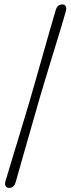

<svg xmlns="http://www.w3.org/2000/svg" viewBox="-20 -748 327 888"><path d="M120.5 -292.5Q130.5 -327 145.8 -380.5Q161 -434 178 -493.8Q195 -553.5 210.5 -608Q226 -662.5 237 -699Q245 -727.5 268 -727.5Q279.5 -727.5 284 -719.2Q288.5 -711 285 -697.5Q278 -672 266 -632.5Q254 -593 239.8 -546.2Q225.5 -499.5 211 -452.2Q196.5 -405 184 -363.2Q171.5 -321.5 163 -292.5Q153 -258 138 -205.5Q123 -153 106.5 -95.5Q90 -38 75.8 12.2Q61.5 62.5 53 92.5Q45.5 121 22 121Q11 121 6.2 112.8Q1.5 104.5 5 91Q15 56.5 30.8 5.2Q46.5 -46 63.5 -102.5Q80.5 -159 95.8 -209.5Q111 -260 120.5 -292.5Z"/></svg>

Font: Fraunces 144pt S100 Light
Style: Italic
Weight: 300
Italic angle: -16°
Version: Version 1.000; ttfautohint (v1.8.3)